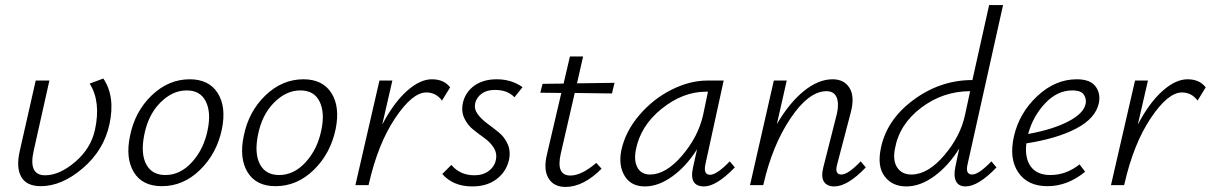

<svg xmlns="http://www.w3.org/2000/svg" viewBox="-20 -731 4780 758"><path d="M175 -413 113 -136Q91 -39 158 -39Q215 -39 277 -92Q339 -145 355 -219Q379 -330 334 -401L388 -421Q436 -350 412 -240Q390 -138 307 -67Q224 4 141 4Q85 4 64 -32.5Q43 -69 58 -135L121 -413Z M619 4Q542 4 508.5 -51Q475 -106 493 -193Q512 -290 578.5 -354Q645 -418 729 -418Q805 -418 839.5 -363.5Q874 -309 856 -221Q836 -125 770 -60.5Q704 4 619 4ZM633 -40Q692 -40 738.5 -91.5Q785 -143 800 -219Q814 -287 792.5 -330.5Q771 -374 717 -374Q660 -374 612 -325Q564 -276 549 -196Q535 -124 557.5 -82Q580 -40 633 -40Z M1068 4Q991 4 957.5 -51Q924 -106 942 -193Q961 -290 1027.5 -354Q1094 -418 1178 -418Q1254 -418 1288.5 -363.5Q1323 -309 1305 -221Q1285 -125 1219 -60.5Q1153 4 1068 4ZM1082 -40Q1141 -40 1187.5 -91.5Q1234 -143 1249 -219Q1263 -287 1241.5 -330.5Q1220 -374 1166 -374Q1109 -374 1061 -325Q1013 -276 998 -196Q984 -124 1006.5 -82Q1029 -40 1082 -40Z M1685 -418Q1733 -418 1757 -386L1725 -334Q1701 -366 1663 -366Q1608 -366 1540 -264.5Q1472 -163 1436 -4L1435 0H1383L1478 -413H1529L1489 -239Q1534 -325 1586 -371.5Q1638 -418 1685 -418Z M1845 5Q1769 5 1726 -44L1762 -80Q1796 -39 1853 -39Q1887 -39 1910 -56.5Q1933 -74 1938 -101Q1943 -126 1929.5 -147.5Q1916 -169 1893 -185.5Q1870 -202 1847.5 -220Q1825 -238 1812.5 -265.5Q1800 -293 1808 -327Q1818 -368 1853 -393Q1888 -418 1941 -418Q1999 -418 2043 -387L2011 -347Q1984 -376 1934 -376Q1902 -376 1882 -361.5Q1862 -347 1856 -324Q1851 -301 1865.5 -281Q1880 -261 1903 -244Q1926 -227 1949 -208.5Q1972 -190 1984.5 -161.5Q1997 -133 1989 -98Q1978 -52 1940 -23.5Q1902 5 1845 5Z M2249 -364 2194 -125Q2174 -38 2232 -38Q2276 -38 2334 -88L2355 -65Q2283 7 2213 7Q2166 7 2145.5 -27Q2125 -61 2139 -120L2196 -364L2113 -365L2122 -400L2205 -401L2230 -508H2282L2258 -402L2406 -404L2396 -362Z M2861 -94 2881 -70Q2808 5 2760 5Q2699 5 2716 -70L2732 -142Q2691 -76 2635.5 -35.5Q2580 5 2526 5Q2471 5 2446 -36.5Q2421 -78 2433 -138Q2449 -212 2503.5 -276Q2558 -340 2630.5 -376.5Q2703 -413 2773 -413H2837L2765 -83Q2756 -41 2783 -41Q2810 -41 2861 -94ZM2546 -42Q2609 -42 2673 -117Q2737 -192 2756 -278L2775 -369H2767Q2676 -369 2592 -301.5Q2508 -234 2490 -138Q2482 -94 2497.5 -68Q2513 -42 2546 -42Z M3378 -94 3398 -70Q3326 5 3274 5Q3245 5 3233 -13.5Q3221 -32 3230 -69L3284 -282Q3293 -322 3283 -346.5Q3273 -371 3243 -371Q3173 -371 3101 -264Q3029 -157 2994 -3L2993 0H2941L3035 -413H3086L3047 -241Q3096 -325 3153.5 -371.5Q3211 -418 3267 -418Q3313 -418 3334 -383.5Q3355 -349 3339 -288L3285 -82Q3274 -42 3302 -42Q3328 -42 3378 -94Z M3818 -42Q3844 -42 3894 -94L3914 -70Q3842 5 3792 5Q3764 5 3754 -16Q3744 -37 3752 -74L3767 -145Q3726 -78 3670 -36.5Q3614 5 3558 5Q3503 5 3473 -34Q3443 -73 3457 -143Q3479 -257 3585.5 -336Q3692 -415 3819 -415L3885 -711H3940L3800 -83Q3790 -42 3818 -42ZM3578 -42Q3643 -42 3707.5 -117.5Q3772 -193 3790 -278L3810 -371Q3703 -371 3616.5 -305.5Q3530 -240 3513 -143Q3504 -96 3522.5 -69Q3541 -42 3578 -42Z M4231 -418Q4284 -418 4305 -390Q4326 -362 4318 -323Q4305 -264 4229.5 -224Q4154 -184 4032 -165Q4025 -107 4049.5 -73.5Q4074 -40 4127 -40Q4189 -40 4242 -82L4264 -53Q4195 4 4115 4Q4037 4 4000 -50.5Q3963 -105 3983 -193Q4004 -285 4075 -351.5Q4146 -418 4231 -418ZM4266 -321Q4270 -339 4259.5 -356.5Q4249 -374 4213 -374Q4154 -374 4106 -323Q4058 -272 4039 -202Q4137 -220 4197.5 -251.5Q4258 -283 4266 -321Z M4668 -418Q4716 -418 4740 -386L4708 -334Q4684 -366 4646 -366Q4591 -366 4523 -264.5Q4455 -163 4419 -4L4418 0H4366L4461 -413H4512L4472 -239Q4517 -325 4569 -371.5Q4621 -418 4668 -418Z"/></svg>

Font: EauTestInfant Semilight
Style: Italic
Weight: 300
Italic angle: -12°
Designer: Christian Thalmann (Catharsis Fonts)
Version: Version 0.001;PS 000.001;hotconv 1.0.88;makeotf.lib2.5.64775